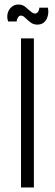

<svg xmlns="http://www.w3.org/2000/svg" viewBox="-20 -830 243 850"><path d="M73 0V-660H130V0ZM145 -721Q128 -721 115 -731Q102 -741 92 -751Q82 -761 72 -761Q65 -761 59.5 -752.5Q54 -744 54 -735H16Q10 -752 13.5 -769Q17 -786 30 -798Q43 -810 62 -810Q79 -810 91.5 -800Q104 -790 115 -780Q126 -770 135 -770Q143 -770 148.5 -778Q154 -786 154 -796H192Q196 -777 191.5 -759.5Q187 -742 175.5 -731.5Q164 -721 145 -721Z"/></svg>

Font: Bricolage Grotesque Condensed ExtraLight
Style: Regular
Weight: 250
Width: 3
Designer: Mathieu Triay
Foundry: Atelier Triay
Version: Version 1.000;gftools[0.9.30]